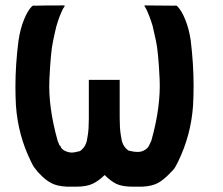

<svg xmlns="http://www.w3.org/2000/svg" viewBox="-20 -703 840 723"><path d="M650.4 -93.8Q646.5 -86.9 640.6 -75.2Q634.8 -64.5 621.1 -51.8Q621.1 -50.8 620.1 -50.8Q619.1 -49.8 618.2 -48.8Q595.7 -25.4 574.2 -13.7Q552.7 -2 515.6 0Q513.7 0 499 0Q483.4 0 480.5 0Q440.4 0 418 -10.7Q396.5 -21.5 374 -43.9Q351.6 -21.5 328.1 -10.7Q305.7 0 265.6 0Q263.7 0 249 0Q234.4 0 232.4 0Q194.3 -2 172.9 -13.7Q150.4 -25.4 127.9 -49.8Q125 -52.7 122.1 -55.7Q119.1 -59.6 116.2 -63.5Q108.4 -72.3 103.5 -81.1Q99.6 -88.9 96.7 -94.7Q47.9 -193.4 40 -305.7Q38.1 -340.8 38.1 -377.9Q38.1 -460 49.8 -550.8Q56.6 -595.7 70.3 -628.9Q84 -663.1 100.6 -679.7Q101.6 -680.7 104.5 -681.6Q106.4 -682.6 110.4 -681.6Q146.5 -682.6 219.7 -682.6Q226.6 -682.6 221.7 -676.8Q215.8 -669.9 205.1 -642.6Q199.2 -627.9 192.4 -604.5Q186.5 -581.1 179.7 -547.9Q170.9 -507.8 166 -404.3Q161.1 -300.8 197.3 -171.9Q199.2 -167 201.2 -163.1Q202.1 -159.2 204.1 -155.3Q205.1 -155.3 206.1 -155.3Q210 -145.5 215.8 -140.6Q222.7 -134.8 229.5 -132.8Q246.1 -126 262.7 -129.9Q279.3 -133.8 280.3 -133.8Q286.1 -136.7 291 -142.6Q295.9 -147.5 299.8 -154.3Q303.7 -161.1 306.6 -170.9Q308.6 -180.7 310.5 -193.4Q312.5 -205.1 313.5 -220.7Q314.5 -237.3 314.5 -255.9Q314.5 -304.7 314.5 -402.3Q353.5 -402.3 430.7 -402.3Q430.7 -354.5 430.7 -259.8Q430.7 -241.2 431.6 -224.6Q432.6 -209 434.6 -196.3Q436.5 -183.6 438.5 -173.8Q441.4 -163.1 445.3 -156.2Q449.2 -149.4 454.1 -144.5Q459 -138.7 464.8 -135.7Q468.8 -134.8 484.4 -131.8Q499 -129.9 509.8 -131.8Q531.2 -137.7 540 -152.3Q547.9 -168 549.8 -172.9Q585.9 -300.8 581.1 -405.3Q576.2 -508.8 567.4 -548.8Q560.5 -582 554.7 -605.5Q547.9 -627.9 542 -642.6Q531.2 -669.9 526.4 -676.8Q520.5 -682.6 527.3 -682.6Q564.5 -682.6 637.7 -681.6Q641.6 -682.6 644.5 -681.6Q646.5 -680.7 647.5 -679.7Q664.1 -663.1 677.7 -628.9Q691.4 -595.7 698.2 -550.8Q709 -460.9 709 -380.9Q709 -342.8 707 -305.7Q699.2 -193.4 650.4 -93.8Z"/></svg>

Font: Typeface
Style: Regular
Weight: 400
Version: Version 1.0